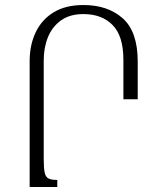

<svg xmlns="http://www.w3.org/2000/svg" viewBox="-20 -744 631 764"><path d="M312 -724Q409 -724 468.5 -671Q528 -618 528 -499V-349H471V-506Q471 -601 428 -644.5Q385 -688 312 -688Q258 -688 223 -663Q188 -638 171 -596.5Q154 -555 154 -504V-110Q154 -74 158 -56.5Q162 -39 173.5 -33.5Q185 -28 208 -28V0H98V-501Q98 -565 122 -615.5Q146 -666 193.5 -695Q241 -724 312 -724Z"/></svg>

Font: Noto Serif Armenian SemiCondensed Light
Style: Regular
Weight: 300
Width: 4
Designer: Monotype Design Team
Foundry: Monotype Imaging Inc.
Version: Version 2.008; ttfautohint (v1.8.4.7-5d5b)